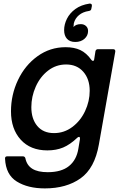

<svg xmlns="http://www.w3.org/2000/svg" viewBox="-20 -830 680 1066"><path d="M8 51V49Q8 38 20 38H107Q118 38 121 49Q129 88 159.5 107Q190 126 245 126Q321 126 363 92Q405 58 415 -4L424 -58V-62Q424 -70 419 -70Q414 -70 410 -66Q369 -27 330.5 -11Q292 5 243 5Q149 5 95 -54.5Q41 -114 41 -212Q41 -304 80 -386Q119 -468 188.5 -518Q258 -568 344 -568Q392 -568 426 -552Q460 -536 487 -498Q491 -492 496 -492Q502 -492 503 -501L510 -546Q513 -557 524 -557H608Q615 -557 618 -553Q621 -549 620 -543L529 -28Q506 104 427.5 160Q349 216 229 216Q135 216 73.5 178Q12 140 8 51ZM478 -326Q478 -391 442.5 -431.5Q407 -472 347 -472Q291 -472 247 -438Q203 -404 178.5 -349Q154 -294 154 -235Q154 -170 187 -130.5Q220 -91 280 -91Q336 -91 381.5 -125Q427 -159 452.5 -213.5Q478 -268 478 -326ZM336 -663Q336 -694 351.5 -725.5Q367 -757 398.5 -780Q430 -803 477 -810H479Q492 -810 490 -796L487 -781Q486 -771 473 -769Q440 -764 418.5 -746Q397 -728 390 -701Q388 -687 388 -680Q401 -696 429 -696Q446 -696 457.5 -685.5Q469 -675 469 -658Q469 -632 449 -614.5Q429 -597 398 -597Q368 -597 352 -614.5Q336 -632 336 -663Z"/></svg>

Font: Open Sauce Two Medium Italic
Style: Regular
Weight: 500
Italic angle: -10°
Designer: Alfredo Marco Pradil
Foundry: Creative Sauce Fz LLC
Version: Version 1.477